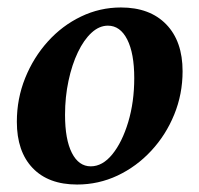

<svg xmlns="http://www.w3.org/2000/svg" viewBox="-20 -482 533 514"><path d="M186.4 12Q109.5 12 67.3 -32.3Q25.1 -76.5 25.1 -156Q25.1 -217.9 47.4 -273.1Q69.7 -328.4 108.1 -370.9Q146.5 -413.5 196.9 -437.7Q247.4 -462 303.7 -462Q381.1 -462 424.9 -416.9Q468.8 -371.7 468.8 -291.3Q468.8 -230 446.4 -175.3Q424.1 -120.6 384.9 -78.4Q345.7 -36.1 294.7 -12Q243.7 12 186.4 12ZM223 -36.7Q254.5 -36.7 280.7 -68.9Q306.9 -101.1 323.2 -155Q339.4 -208.9 339.4 -272.8Q339.4 -339.2 320.6 -376.3Q301.7 -413.3 268.9 -413.3Q245.7 -413.3 225.1 -394.4Q204.5 -375.5 188.6 -342.3Q172.6 -309 163.4 -265.7Q154.1 -222.5 154.1 -174.6Q154.1 -108.7 172.4 -72.7Q190.7 -36.7 223 -36.7Z"/></svg>

Font: Petrona
Style: Italic
Weight: 400
Italic angle: -9°
Designer: Ringo R. Seeber
Foundry: Ringo R. Seeber
Version: Version 2.001; ttfautohint (v1.8.3)